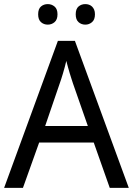

<svg xmlns="http://www.w3.org/2000/svg" viewBox="-20 -916 648 936"><path d="M515.1 0 437 -221.2H170.9L91.8 0H0L262.2 -716.8H345.2L607.9 0ZM408.2 -301.8 335.9 -508.8Q333 -517.6 328.9 -530.3Q324.7 -543 320.3 -557.6Q315.9 -572.3 311.5 -588.1Q307.1 -604 303.2 -619.1Q299.8 -604 295.4 -587.9Q291 -571.8 286.6 -556.9Q282.2 -542 278.1 -529.5Q273.9 -517.1 271 -508.8L200.2 -301.8ZM166 -846.2Q166 -872.6 179.7 -884.3Q193.4 -896 212.9 -896Q231.9 -896 246.1 -884Q260.3 -872.1 260.3 -846.2Q260.3 -820.3 246.1 -808.1Q231.9 -795.9 212.9 -795.9Q193.4 -795.9 179.7 -808.1Q166 -820.3 166 -846.2ZM349.1 -846.2Q349.1 -872.6 362.8 -884.3Q376.5 -896 396 -896Q405.3 -896 413.8 -893.1Q422.4 -890.1 428.7 -884Q435.1 -877.9 439 -868.7Q442.9 -859.4 442.9 -846.2Q442.9 -820.3 428.7 -808.1Q414.6 -795.9 396 -795.9Q376.5 -795.9 362.8 -808.1Q349.1 -820.3 349.1 -846.2Z"/></svg>

Font: Droid Sans
Style: Regular
Weight: 400
Foundry: Ascender Corporation
Version: Version 1.00 build 114